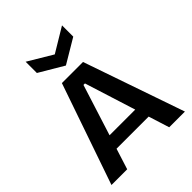

<svg xmlns="http://www.w3.org/2000/svg" viewBox="-250 -1047 1183 1183"><g transform="rotate(-45 341.0 -455.5)"><path d="M21 0 249 -660H433L661 0H524L348 -558H335L158 0ZM142 -136V-225H558V-136ZM184 -911 343 -816 501 -911V-813L343 -719L184 -813Z"/></g></svg>

Font: Bricolage Grotesque 18pt SemiBold
Style: Regular
Weight: 600
Version: Version 1.001;gftools[0.9.33.dev8+g029e19f]